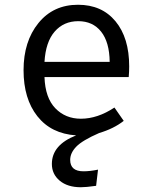

<svg xmlns="http://www.w3.org/2000/svg" viewBox="-20 -558 640 807"><path d="M523 -279Q523 -256 521 -234H167Q170 -147 212.5 -103Q255 -59 320 -59Q390 -59 461 -106L500 -50Q458 -17 397 1Q326 32 300.5 58.5Q275 85 275 114Q275 162 331 162Q358 162 392 155L384 223Q342 229 320 229Q264 229 231 201.5Q198 174 198 131Q198 51 300 11Q195 4 137 -69.5Q79 -143 79 -263Q79 -384 141.5 -461Q204 -538 308 -538Q408 -538 465.5 -468.5Q523 -399 523 -279ZM167 -298H441Q440 -381 405 -425Q370 -469 309 -469Q248 -469 210 -425.5Q172 -382 167 -298Z"/></svg>

Font: Fira Mono
Style: Regular
Weight: 400
Designer: Carrois Corporate & Edenspiekermann AG
Foundry: Carrois Corporate GbR & Edenspiekermann AG
Version: Version 3.206;PS 003.206;hotconv 1.0.70;makeotf.lib2.5.58329